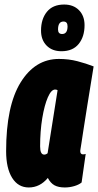

<svg xmlns="http://www.w3.org/2000/svg" viewBox="-20 -817 433 847"><path d="M266 10Q238 10 220.5 0.5Q203 -9 191 -32Q156 10 107 10Q60 10 33.5 -32.5Q7 -75 7 -150Q7 -350 71 -453.5Q135 -557 240 -557Q283 -557 321.5 -547Q360 -537 393 -524Q376 -419 365 -351Q354 -283 348 -243Q342 -203 339 -184Q336 -165 335 -159Q334 -153 334 -151Q334 -136 346 -136Q353 -136 358 -138L340 -12Q328 -2 307.5 4Q287 10 266 10ZM190 -141 234 -419Q230 -422 223 -422Q206 -422 191 -387.5Q176 -353 166.5 -296Q157 -239 157 -171Q157 -135 175 -135Q183 -135 190 -141ZM251 -591Q210 -591 185.5 -616Q161 -641 161 -682Q161 -733 187 -765Q213 -797 263 -797Q304 -797 328.5 -772Q353 -747 353 -706Q353 -655 327 -623Q301 -591 251 -591ZM254 -667Q278 -667 278 -701Q278 -722 260 -722Q236 -722 236 -687Q236 -667 254 -667Z"/></svg>

Font: Georama ExtraCondensed ExtraBold
Style: Italic
Weight: 800
Width: 2
Italic angle: -9°
Designer: Jean-Baptiste Levee
Foundry: Production Type
Version: Version 1.000